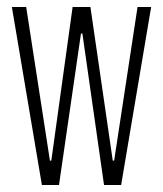

<svg xmlns="http://www.w3.org/2000/svg" viewBox="-20 -530 467 550"><path d="M100 0 14 -510H55L123 -70H127L188 -510H239L303 -70H307L374 -510H413L327 0H278L216 -434H212L149 0Z"/></svg>

Font: Saira UltraCondensed ExtraLight
Style: Regular
Weight: 250
Width: 1
Designer: Hector Gatti with collaboration of the Omnibus-Type team
Foundry: Omnibus-Type
Version: Version 1.101